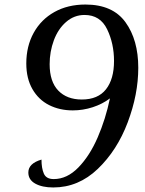

<svg xmlns="http://www.w3.org/2000/svg" viewBox="-20 -740 638 847"><path d="M105 21Q105 -19 163 -36Q163 2 173.5 26Q184 50 217 50Q276 50 326 -1.5Q376 -53 411 -134Q446 -215 465 -306Q432 -281 389 -267Q346 -253 301 -253Q243 -253 196.5 -276.5Q150 -300 123 -347Q96 -394 96 -460Q96 -536 128.5 -595Q161 -654 220 -687Q279 -720 357 -720Q477 -720 533.5 -642Q590 -564 590 -441Q590 -324 543.5 -200.5Q497 -77 411.5 5Q326 87 215 87Q166 87 135.5 70Q105 53 105 21ZM483 -471Q483 -548 452.5 -611Q422 -674 353 -674Q307 -674 271.5 -643Q236 -612 217.5 -562Q199 -512 199 -457Q199 -380 237 -340.5Q275 -301 341 -301Q412 -301 447.5 -346Q483 -391 483 -471Z"/></svg>

Font: Dancing Script
Style: Bold
Weight: 700
Designer: Pablo Impallari
Foundry: Pablo Impallari
Version: Version 2.000